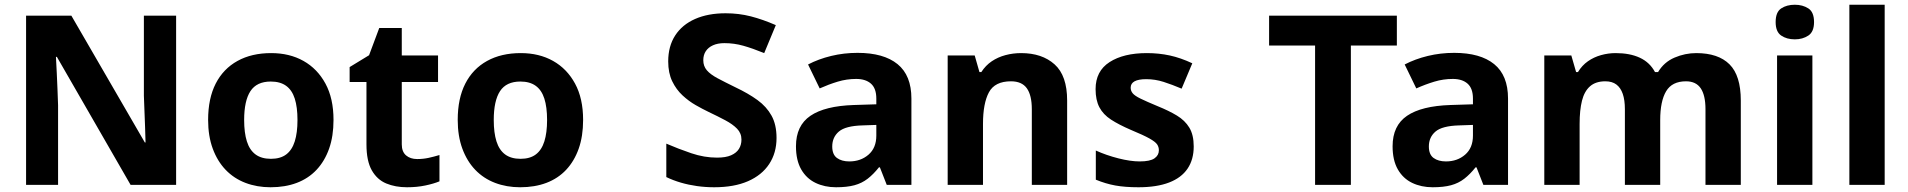

<svg xmlns="http://www.w3.org/2000/svg" viewBox="-20 -780 8049 810"><path d="M723 0H531L220 -540H216Q218 -506 219.5 -472Q221 -438 222.5 -404Q224 -370 225 -336V0H90V-714H281L591 -179H594Q593 -212 592 -245Q591 -278 589.5 -310.5Q588 -343 587 -376V-714H723Z M1387 -274Q1387 -205.6 1368.5 -153.1Q1349.9 -100.5 1315.5 -63.7Q1281 -27 1232 -8.5Q1183 10 1121.4 10Q1064.2 10 1015.6 -8.5Q967 -27 932 -63.5Q897 -100 877.5 -153Q858 -206 858 -274.2Q858 -364.7 890 -427.3Q922.1 -489.9 981.9 -522.9Q1041.7 -556 1124 -556Q1201.4 -556 1260.2 -523Q1319 -490 1353 -427.3Q1387 -364.7 1387 -274ZM1010 -273.8Q1010 -220 1021.5 -183.5Q1033 -147 1058 -128.5Q1083 -110 1123 -110Q1163 -110 1187.5 -128.5Q1212 -147 1223.5 -183.5Q1235 -220 1235 -273.6Q1235 -328 1223.5 -364Q1212 -400 1187 -418Q1162.1 -436 1122.3 -436Q1063 -436 1036.5 -395.5Q1010 -355 1010 -273.8Z M1740 -109Q1765 -109 1788 -114Q1811 -119 1834 -126V-15Q1810 -5 1774.5 2.5Q1739 10 1697 10Q1648 10 1609.5 -6Q1571 -22 1548.5 -61.5Q1526 -101 1526 -171V-434H1455V-497L1537 -547L1580 -662H1675V-546H1828V-434H1675V-171Q1675 -140 1693 -124.5Q1711 -109 1740 -109Z M2440 -274Q2440 -205.6 2421.5 -153.1Q2402.9 -100.5 2368.5 -63.7Q2334 -27 2285 -8.5Q2236 10 2174.4 10Q2117.2 10 2068.6 -8.5Q2020 -27 1985 -63.5Q1950 -100 1930.5 -153Q1911 -206 1911 -274.2Q1911 -364.7 1943 -427.3Q1975.1 -489.9 2034.9 -522.9Q2094.7 -556 2177 -556Q2254.4 -556 2313.2 -523Q2372 -490 2406 -427.3Q2440 -364.7 2440 -274ZM2063 -273.8Q2063 -220 2074.5 -183.5Q2086 -147 2111 -128.5Q2136 -110 2176 -110Q2216 -110 2240.5 -128.5Q2265 -147 2276.5 -183.5Q2288 -220 2288 -273.6Q2288 -328 2276.5 -364Q2265 -400 2240 -418Q2215.1 -436 2175.3 -436Q2116 -436 2089.5 -395.5Q2063 -355 2063 -273.8Z M3256 -198Q3256 -135 3225 -88Q3194 -41 3135.5 -15.5Q3077 10 2993 10Q2956 10 2920.5 5Q2885 0 2852.5 -9.5Q2820 -19 2791 -33V-174Q2842 -152 2896.5 -133.5Q2951 -115 3005 -115Q3042 -115 3064.5 -125Q3087 -135 3097.5 -152Q3108 -169 3108 -191Q3108 -218 3089.5 -237Q3071 -256 3040 -272.5Q3009 -289 2969 -308Q2944 -320 2915 -336.5Q2886 -353 2859.5 -377.5Q2833 -402 2816 -437Q2799 -472 2799 -521Q2799 -585 2828.5 -630.5Q2858 -676 2912.5 -700Q2967 -724 3041 -724Q3097 -724 3147.5 -711Q3198 -698 3253 -674L3204 -556Q3155 -576 3116 -587Q3077 -598 3036 -598Q3008 -598 2988 -589Q2968 -580 2957.5 -564Q2947 -548 2947 -526Q2947 -501 2962 -483.5Q2977 -466 3007 -450Q3037 -434 3082 -412Q3137 -386 3175.5 -358Q3214 -330 3235 -292Q3256 -254 3256 -198Z M3598 -557Q3708 -557 3766.5 -509.5Q3825 -462 3825 -364V0H3721L3692 -74H3688Q3665 -45 3640.5 -26Q3616 -7 3584.5 1.5Q3553 10 3507 10Q3459 10 3420.5 -8.5Q3382 -27 3360 -65.5Q3338 -104 3338 -163Q3338 -250 3399 -291.5Q3460 -333 3582 -337L3677 -340V-364Q3677 -407 3654.5 -427Q3632 -447 3592 -447Q3552 -447 3514 -435.5Q3476 -424 3438 -407L3389 -508Q3433 -531 3486.5 -544Q3540 -557 3598 -557ZM3619 -251Q3547 -249 3519 -225Q3491 -201 3491 -162Q3491 -128 3511 -113.5Q3531 -99 3563 -99Q3611 -99 3644 -127.5Q3677 -156 3677 -208V-253Z M4288 -556Q4376 -556 4429 -508.5Q4482 -461 4482 -356V0H4333V-319Q4333 -378 4312 -407.5Q4291 -437 4245 -437Q4177 -437 4152 -390.5Q4127 -344 4127 -257V0H3978V-546H4092L4112 -476H4120Q4138 -504 4164 -521.5Q4190 -539 4222 -547.5Q4254 -556 4288 -556Z M5016 -162Q5016 -107 4990 -68.5Q4964 -30 4912 -10Q4860 10 4783 10Q4726 10 4685 2.5Q4644 -5 4603 -22V-145Q4647 -125 4698 -112Q4749 -99 4788 -99Q4832 -99 4850.5 -112Q4869 -125 4869 -146Q4869 -160 4861.5 -171Q4854 -182 4829 -196Q4804 -210 4751 -232Q4700 -254 4667 -275.5Q4634 -297 4618 -327.5Q4602 -358 4602 -404Q4602 -480 4661 -518Q4720 -556 4818 -556Q4869 -556 4915 -546Q4961 -536 5010 -513L4965 -406Q4925 -423 4889 -434.5Q4853 -446 4816 -446Q4783 -446 4766.5 -437Q4750 -428 4750 -410Q4750 -397 4758.5 -386.5Q4767 -376 4791.5 -364Q4816 -352 4864 -332Q4911 -313 4945 -292.5Q4979 -272 4997.5 -241.5Q5016 -211 5016 -162Z M5679 0H5528V-588H5334V-714H5873V-588H5679Z M6115 -557Q6225 -557 6283.5 -509.5Q6342 -462 6342 -364V0H6238L6209 -74H6205Q6182 -45 6157.5 -26Q6133 -7 6101.5 1.5Q6070 10 6024 10Q5976 10 5937.5 -8.5Q5899 -27 5877 -65.5Q5855 -104 5855 -163Q5855 -250 5916 -291.5Q5977 -333 6099 -337L6194 -340V-364Q6194 -407 6171.5 -427Q6149 -447 6109 -447Q6069 -447 6031 -435.5Q5993 -424 5955 -407L5906 -508Q5950 -531 6003.5 -544Q6057 -557 6115 -557ZM6136 -251Q6064 -249 6036 -225Q6008 -201 6008 -162Q6008 -128 6028 -113.5Q6048 -99 6080 -99Q6128 -99 6161 -127.5Q6194 -156 6194 -208V-253Z M7136 -556Q7229 -556 7276.5 -508.5Q7324 -461 7324 -356V0H7175V-319.4Q7175 -377.7 7155 -407.4Q7135 -437 7092.8 -437Q7034 -437 7009 -395Q6984 -353 6984 -273.5V0H6835V-319.1Q6835 -358 6826 -384Q6817 -410 6799 -423.5Q6781 -437 6752.5 -437Q6712 -437 6688 -416Q6664 -395 6654 -355.2Q6644 -315.4 6644 -257.2V0H6495V-546H6609L6629.2 -476H6637Q6654 -504 6679 -521.5Q6703.9 -539 6734.5 -547.5Q6765 -556 6796 -556Q6856 -556 6898 -536.5Q6940 -517 6962 -476H6975Q7000 -518 7044.5 -537Q7089 -556 7136 -556Z M7626 -546V0H7477V-546ZM7552 -760Q7585 -760 7609 -744.5Q7633 -729 7633 -686.8Q7633 -646 7609 -630Q7585 -614 7552 -614Q7517.7 -614 7494.4 -630Q7471 -646 7471 -686.8Q7471 -729 7494.4 -744.5Q7517.7 -760 7552 -760Z M7931 0H7782V-760H7931Z"/></svg>

Font: Noto Sans Tamil
Style: Regular
Weight: 400
Designer: Jelle Bosma - Monotype Design Team
Foundry: Monotype Imaging Inc.
Version: Version 2.003